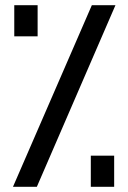

<svg xmlns="http://www.w3.org/2000/svg" viewBox="-20 -720 495 740"><path d="M30 0 334 -700H425L122 0ZM330 0V-120H420V0ZM35 -580V-700H125V-580Z"/></svg>

Font: Tektur SemiCondensed
Style: Regular
Weight: 400
Width: 4
Designer: Adam Jagosz
Foundry: Adam Jagosz
Version: Version 1.005;gftools[0.9.30]